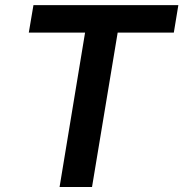

<svg xmlns="http://www.w3.org/2000/svg" viewBox="-20 -748 733 768"><path d="M95.2 -617.7 113.8 -727.5H693.4L675.3 -617.7H450.7L348.1 0H218.3L320.3 -617.7Z"/></svg>

Font: Inter 17pt SemiBold
Style: Italic
Weight: 600
Italic angle: -9.3988°
Version: Version 4.001;git-66647c0bb